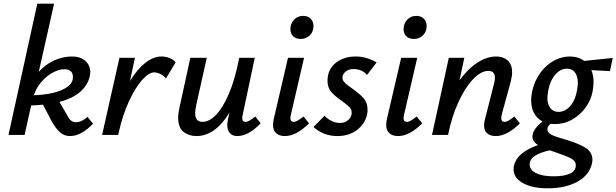

<svg xmlns="http://www.w3.org/2000/svg" viewBox="-20 -731 3339 1040"><path d="M484 -61Q420 6 359 6Q329 6 306 -13.5Q283 -33 260 -74L213 -164Q173 -160 149 -160L113 0H26L182 -711H273L190 -342Q227 -383 274.5 -404Q322 -425 370 -425Q416 -425 442.5 -401Q469 -377 469 -340Q469 -334 467 -322Q457 -271 415.5 -234.5Q374 -198 302 -179L346 -103Q355 -85 366 -77Q377 -69 392 -69Q422 -69 454 -98ZM163 -215Q254 -218 311 -242Q368 -266 374 -302Q375 -307 375 -315Q375 -334 363.5 -345Q352 -356 329 -356Q301 -356 268 -339Q235 -322 206.5 -290Q178 -258 163 -215Z M931 -393 879 -306Q867 -321 848.5 -330Q830 -339 815 -339Q786 -339 749 -297Q712 -255 678 -181Q644 -107 624 -17L620 0H533L627 -418H711L684 -292Q723 -356 767 -390.5Q811 -425 854 -425Q876 -425 898 -417Q920 -409 931 -393Z M1392 -63Q1326 6 1265 6Q1240 6 1225.5 -9.5Q1211 -25 1211 -54Q1211 -63 1215 -85L1223 -121Q1145 6 1044 6Q1003 6 974 -17Q945 -40 945 -94Q945 -117 953 -152L1011 -418H1100L1043 -162Q1037 -132 1037 -118Q1037 -71 1077 -71Q1113 -71 1149.5 -108Q1186 -145 1219.5 -222.5Q1253 -300 1276 -418H1360L1295 -111Q1292 -99 1292 -90Q1292 -71 1310 -71Q1320 -71 1332 -78Q1344 -85 1363 -100Z M1459 -54Q1459 -71 1463 -87L1540 -418H1627L1556 -111Q1553 -99 1553 -91Q1553 -71 1571 -71Q1581 -71 1593 -78Q1605 -85 1624 -100L1654 -63Q1585 6 1523 6Q1494 6 1476.5 -9Q1459 -24 1459 -54ZM1553 -573Q1553 -603 1572.5 -624Q1592 -645 1622 -645Q1648 -645 1663 -629.5Q1678 -614 1678 -590Q1678 -559 1658 -539.5Q1638 -520 1609 -520Q1583 -520 1568 -534.5Q1553 -549 1553 -573Z M1678 -43 1738 -104Q1752 -88 1774.5 -76.5Q1797 -65 1821 -65Q1849 -65 1867 -81.5Q1885 -98 1885 -121Q1885 -138 1872.5 -151Q1860 -164 1832 -184Q1794 -210 1774 -233.5Q1754 -257 1754 -293Q1754 -354 1797.5 -389.5Q1841 -425 1907 -425Q1964 -425 2020 -393L1968 -325Q1956 -340 1936.5 -348.5Q1917 -357 1896 -357Q1869 -357 1852 -343Q1835 -329 1835 -310Q1835 -295 1848 -282.5Q1861 -270 1887 -252Q1927 -224 1949 -199.5Q1971 -175 1971 -136Q1971 -124 1968 -109Q1956 -59 1913 -26.5Q1870 6 1807 6Q1733 6 1678 -43Z M2072 -54Q2072 -71 2076 -87L2153 -418H2240L2169 -111Q2166 -99 2166 -91Q2166 -71 2184 -71Q2194 -71 2206 -78Q2218 -85 2237 -100L2267 -63Q2198 6 2136 6Q2107 6 2089.5 -9Q2072 -24 2072 -54ZM2166 -573Q2166 -603 2185.5 -624Q2205 -645 2235 -645Q2261 -645 2276 -629.5Q2291 -614 2291 -590Q2291 -559 2271 -539.5Q2251 -520 2222 -520Q2196 -520 2181 -534.5Q2166 -549 2166 -573Z M2796 -63Q2727 6 2665 6Q2636 6 2619 -8.5Q2602 -23 2602 -52Q2602 -65 2607 -85L2656 -278Q2661 -296 2661 -309Q2661 -347 2625 -347Q2585 -347 2541.5 -301Q2498 -255 2462 -175.5Q2426 -96 2407 0H2320L2411 -418H2495L2469 -296Q2515 -359 2566.5 -392Q2618 -425 2667 -425Q2706 -425 2730 -403.5Q2754 -382 2754 -339Q2754 -319 2746 -287L2698 -111Q2695 -99 2695 -91Q2695 -71 2713 -71Q2723 -71 2735 -78Q2747 -85 2766 -100Z M3284 -346 3183 -351Q3195 -324 3195 -287Q3195 -266 3190 -236Q3182 -192 3154 -151.5Q3126 -111 3082 -85Q3038 -59 2985 -59L2962 -60Q2945 -47 2945 -30Q2945 -12 2968.5 -0.5Q2992 11 3043 25Q3111 45 3150 68.5Q3189 92 3189 135Q3189 140 3187 152Q3174 216 3109 252.5Q3044 289 2946 289Q2864 289 2813 261Q2762 233 2762 186Q2762 173 2764 166Q2781 94 2894 55Q2864 35 2864 10Q2864 -12 2879.5 -33.5Q2895 -55 2919 -73Q2888 -89 2872.5 -119Q2857 -149 2857 -188Q2857 -207 2862 -234Q2875 -294 2907.5 -337.5Q2940 -381 2981.5 -403Q3023 -425 3066 -425Q3113 -425 3144 -401L3299 -417ZM3110 -281Q3110 -318 3094.5 -338.5Q3079 -359 3051 -359Q3015 -359 2987 -326Q2959 -293 2949 -238Q2945 -212 2945 -202Q2945 -166 2961 -145.5Q2977 -125 3005 -125Q3041 -125 3069 -157Q3097 -189 3106 -244Q3110 -270 3110 -281ZM2990 94Q2979 91 2957 83Q2903 96 2876 114Q2849 132 2849 160Q2849 190 2884 207Q2919 224 2979 224Q3037 224 3068 209Q3099 194 3099 165Q3099 141 3073.5 127.5Q3048 114 2990 94Z"/></svg>

Font: Ysabeau Semibold
Style: Italic
Weight: 600
Italic angle: -12°
Designer: Christian Thalmann (Catharsis Fonts)
Version: Version 0.003